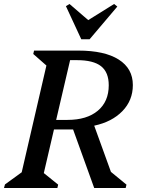

<svg xmlns="http://www.w3.org/2000/svg" viewBox="-46 -944 709 964"><path d="M-26 0 -21 -18 63 -79 187 -615 121 -673 125 -690H347Q479 -690 550 -645Q621 -600 621 -517Q621 -440 568.5 -386Q516 -332 427 -313L511 -81L589 -17L585 0H427L321 -294H225L174 -75L246 -17L242 0ZM340 -642H306L236 -342H293Q390 -342 445 -388Q500 -434 500 -516Q500 -581 461.5 -611.5Q423 -642 340 -642ZM362 -747 285 -913 303 -924 397 -843 527 -924 543 -911 404 -747Z"/></svg>

Font: Platypi
Style: Italic
Weight: 400
Italic angle: -13°
Designer: David Sargent
Foundry: Bolt Cutter Type
Version: Version 1.200; ttfautohint (v1.8.4.7-5d5b)